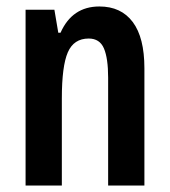

<svg xmlns="http://www.w3.org/2000/svg" viewBox="-20 -573 524 593"><path d="M287 -553Q354 -553 390 -505Q426 -457 426 -362V0H314V-333Q314 -393 301 -423.5Q288 -454 254 -454Q208 -454 189.5 -411.5Q171 -369 171 -269V0H59V-543H148L160 -472H167Q203 -553 287 -553Z"/></svg>

Font: Noto Sans Lao UI ExtCond SemBd
Style: Regular
Weight: 600
Width: 2
Designer: Monotype Design Team
Foundry: Monotype Imaging Inc.
Version: Version 2.000; ttfautohint (v1.8.4.7-5d5b)